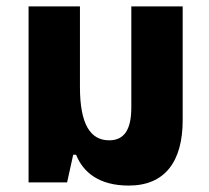

<svg xmlns="http://www.w3.org/2000/svg" viewBox="-20 -568 651 598"><path d="M381 10C493 10 549 -64 549 -194V-548H389V-233C389 -160 364 -131 320 -131C262 -131 229 -180 229 -297V-548H69V0H189L208 -86H217C239 -31 289 10 381 10Z"/></svg>

Font: Noto Sans Thai SemCond ExtBd
Style: Regular
Weight: 800
Width: 4
Designer: Monotype Design Team
Foundry: Monotype Imaging Inc.
Version: Version 2.002